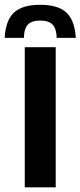

<svg xmlns="http://www.w3.org/2000/svg" viewBox="-57 -802 344 822"><path d="M115.5 -781.5Q191.5 -781.5 227.2 -748.2Q263 -715 267.5 -640H185.5Q185 -678.5 168.5 -696.2Q152 -714 115.5 -714Q78 -714 61.8 -696Q45.5 -678 45.5 -640H-37Q-33 -715 2.8 -748.2Q38.5 -781.5 115.5 -781.5ZM49 0V-600H181.5V0Z"/></svg>

Font: Big Shoulders Stencil Text Thin ExtraBold
Style: Regular
Weight: 800
Version: Version 2.001